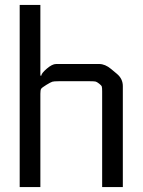

<svg xmlns="http://www.w3.org/2000/svg" viewBox="-20 -760 579 780"><path d="M208 -500H383Q407 -500 431 -480L455 -460Q479 -440 479 -410V0H395V-389Q395 -404 393.5 -408.5Q392 -413 383 -420Q374 -427 369 -428.5Q364 -430 346 -430H218Q199 -430 192.5 -428Q186 -426 168 -415Q150 -404 147 -399Q144 -394 144 -379V0H60V-740H144V-453H148Q148 -462 170 -481Q192 -500 208 -500Z"/></svg>

Font: Electrolize
Style: Regular
Weight: 400
Designer: Valery Zaveryaev
Foundry: Cyreal (www.cyreal.org)
Version: Version 1.002